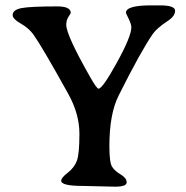

<svg xmlns="http://www.w3.org/2000/svg" viewBox="-20 -701 704 726"><path d="M211.4 -17.6Q211.4 -28.8 236.6 -48.3Q261.7 -67.9 271 -94Q280.3 -120.1 280.3 -195.1Q280.3 -270 238.3 -345.7Q139.2 -524.4 106.4 -570.3Q88.9 -594.7 58.3 -612.1Q27.8 -629.4 27.8 -644Q27.8 -663.6 60.3 -670.2Q92.8 -676.8 196.3 -676.8Q247.6 -676.8 247.6 -652.3Q247.6 -650.9 239 -637.7Q230.5 -624.5 230.5 -607.4Q230.5 -568.8 319.8 -411.6Q345.7 -365.7 352.5 -365.7Q367.7 -365.7 422.1 -464.6Q476.6 -563.5 476.6 -597.7Q476.6 -609.4 466.3 -630.4Q456.1 -651.4 456.1 -652.8Q456.1 -680.7 551.8 -680.7H584.5Q642.1 -680.7 642.1 -660.4Q642.1 -640.1 614.7 -622.1Q573.2 -594.7 558.1 -573.2Q512.2 -506.8 428.2 -338.9Q393.6 -269.5 393.6 -148.4Q393.6 -86.9 403.6 -70.8Q413.6 -54.7 436.3 -41.3Q459 -27.8 459 -11.5Q459 4.9 415 4.9L292 2Q211.4 2 211.4 -17.6Z"/></svg>

Font: Averia Serif Libre
Style: Regular
Weight: 400
Version: Version 1.002